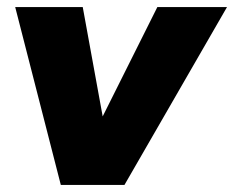

<svg xmlns="http://www.w3.org/2000/svg" viewBox="-20 -523 662 543"><path d="M152 0 23 -503H214L272 -185H266L425 -503H622L332 0Z"/></svg>

Font: Nunito Sans 8pt Black
Style: Italic
Weight: 900
Italic angle: -9°
Version: Version 3.101;gftools[0.9.27]